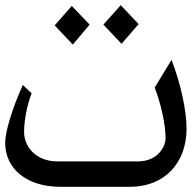

<svg xmlns="http://www.w3.org/2000/svg" viewBox="-20 -721 740 741"><path d="M449 -552 515 -628 446 -701 379 -626ZM261 -549 326 -626 257 -698 191 -623ZM213 0H482C613 0 700 -90 700 -225C700 -294 677 -400 642 -490L577 -383C602 -318 619 -240 619 -188C619 -156 590 -98 511 -98H203C115 -98 73 -158 73 -211C73 -258 85 -317 102 -361L68 -393C27 -302 0 -213 0 -170C0 -68 85 0 213 0Z"/></svg>

Font: Kawkab Mono Light
Style: Bold
Weight: 400
Monospace: yes
Designer: Abdullah Arif
Foundry: Abdullah Arif
Version: Version 1.000;PS 000.500;hotconv 1.0.88;makeotf.lib2.5.64775